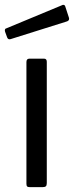

<svg xmlns="http://www.w3.org/2000/svg" viewBox="-32 -772 305 792"><path d="M161 -17Q161 -7 157 -3.5Q153 0 143 0H92Q83 0 80 -3Q77 -6 77 -14V-516Q77 -530 89 -530H150Q161 -530 161 -517ZM252 -700Q253 -698 253 -694Q253 -686 242 -683L13 -611Q11 -610 7 -610Q0 -610 -3 -619L-11 -641Q-12 -643 -12 -646Q-12 -654 -6 -655L225 -751Q226 -752 229 -752Q235 -752 237 -746Z"/></svg>

Font: Libre Franklin
Style: Regular
Weight: 400
Designer: Pablo Impallari, Rodrigo Fuenzalida
Foundry: Impallari Type
Version: Version 1.001; ttfautohint (v1.4.1)